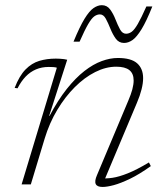

<svg xmlns="http://www.w3.org/2000/svg" viewBox="-20 -730 656 760"><path d="M49.5 -380.5 38 -382Q56.5 -430 81 -455Q105.5 -480 135.5 -489Q165.5 -498 201 -498Q208.5 -498 217 -497.5Q225.5 -497 233.2 -496Q241 -495 246 -493.5L174.5 -271H176Q209.5 -334 244.2 -377.8Q279 -421.5 314 -448.8Q349 -476 382.5 -488.2Q416 -500.5 446.5 -500.5Q499 -500.5 522.8 -479.5Q546.5 -458.5 546.5 -420.5Q546.5 -400.5 540.2 -375.8Q534 -351 522 -323L389.5 -8L379 -24.5Q399.5 -22.5 425.2 -26.2Q451 -30 486.5 -44.2Q522 -58.5 569.5 -87L577 -72.5Q531.5 -40 494.5 -22.2Q457.5 -4.5 430.5 2.8Q403.5 10 386 10Q364.5 10 359 -1.5Q353.5 -13 364 -37L488 -332Q498.5 -356.5 503.8 -376.2Q509 -396 509 -411.5Q509 -439 492 -452.5Q475 -466 440 -466Q399 -466 356.8 -444.8Q314.5 -423.5 276 -385Q237.5 -346.5 206.5 -294.8Q175.5 -243 157 -182L102 0H65.5L205 -462Q199 -464 190.2 -464.5Q181.5 -465 173 -465Q145 -465 122.2 -455.2Q99.5 -445.5 81.5 -426.8Q63.5 -408 49.5 -380.5ZM583 -704.5Q559.5 -645.5 540.2 -614.2Q521 -583 504.5 -571.5Q488 -560 471 -560Q450.5 -560 438.2 -577Q426 -594 417 -616.5Q408 -639 398.8 -656Q389.5 -673 375.5 -673Q364 -673 353.2 -665.2Q342.5 -657.5 329 -634.5Q315.5 -611.5 295 -565H271Q295.5 -624.5 314.5 -655.5Q333.5 -686.5 350.2 -698Q367 -709.5 383 -709.5Q403.5 -709.5 416 -692.5Q428.5 -675.5 437.2 -653Q446 -630.5 455.2 -613.5Q464.5 -596.5 479 -596.5Q490.5 -596.5 501.2 -604.2Q512 -612 525.5 -635.2Q539 -658.5 559.5 -704.5Z"/></svg>

Font: Newsreader 9pt ExtraLight
Style: Italic
Weight: 250
Italic angle: -17°
Designer: Hugues Gentile
Foundry: Production Type
Version: Version 1.003